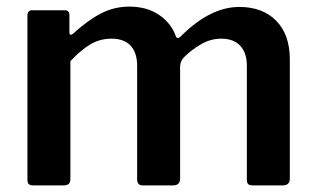

<svg xmlns="http://www.w3.org/2000/svg" viewBox="-20 -561 954 581"><path d="M67 -4C69.7 -1.3 74.3 0 81 0H170C178.7 0 184.7 -1.5 188 -4.5C191.3 -7.5 193 -12.7 193 -20V-376C215.7 -400 236.5 -417.3 255.5 -428C274.5 -438.7 295 -444 317 -444C343 -444 362.5 -436.8 375.5 -422.5C388.5 -408.2 395 -388 395 -362V-18C395 -6 400.7 0 412 0H504C518 0 525 -7 525 -21V-359C525 -369.7 529 -379.3 537 -388C552.3 -403.3 569.7 -416.5 589 -427.5C608.3 -438.5 628.3 -444 649 -444C674.3 -444 693.7 -436.8 707 -422.5C720.3 -408.2 727 -388 727 -362V-18C727 -11.3 728.3 -6.7 731 -4C733.7 -1.3 738 0 744 0H836C850 0 857 -7 857 -21V-382C857 -431.3 843.3 -470 816 -498C788.7 -526 751.3 -540 704 -540C645.3 -540 586.3 -510.3 527 -451C523.7 -447.7 520.7 -446 518 -446C516 -446 514.3 -447 513 -449C503.7 -476.3 486.7 -498.5 462 -515.5C437.3 -532.5 407 -541 371 -541C341 -541 312.7 -534.2 286 -520.5C259.3 -506.8 231 -486.3 201 -459C197.7 -456.3 195 -455.3 193 -456C191 -456.7 190 -459 190 -463V-515C190 -525 185.3 -530 176 -530H77C67.7 -530 63 -524.3 63 -513V-18C63 -11.3 64.3 -6.7 67 -4Z"/></svg>

Font: Libre Franklin SemiBold
Style: Regular
Weight: 600
Designer: Pablo Impallari, Rodrigo Fuenzalida
Foundry: Impallari Type
Version: Version 1.002; ttfautohint (v1.5)